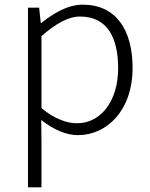

<svg xmlns="http://www.w3.org/2000/svg" viewBox="-20 -567 645 824"><path d="M100 237H158V46L157 -52C211 -10 264 13 314 13C439 13 549 -93 549 -275C549 -440 477 -547 335 -547C270 -547 208 -509 157 -468H155L148 -534H100ZM310 -38C270 -38 215 -55 158 -103V-412C220 -466 273 -496 324 -496C442 -496 487 -403 487 -274C487 -132 412 -38 310 -38Z"/></svg>

Font: Noto Sans HK Light
Style: Regular
Weight: 300
Designer: Ryoko NISHIZUKA 西塚涼子 (kana, bopomofo & ideographs); Paul D. Hunt (Latin, Greek & Cyrillic); Sandoll Communications 산돌커뮤니
Foundry: Adobe
Version: Version 2.004;hotconv 1.0.118;makeotfexe 2.5.65603